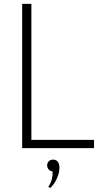

<svg xmlns="http://www.w3.org/2000/svg" viewBox="-20 -770 531 998"><path d="M95.2 -750H143.1V-43H468.8V0H95.2ZM225.1 89.8Q225.1 76.7 233.9 68.1Q242.7 59.6 256.3 59.6Q271 59.6 280 70.3Q289.1 81.1 289.1 101.6Q289.1 129.4 274.2 160.9Q259.3 192.4 239.7 207.5L231.4 200.7Q253.4 170.9 253.9 121.1Q241.7 120.1 233.4 111.1Q225.1 102.1 225.1 89.8Z"/></svg>

Font: Spartan MB Light
Style: Regular
Weight: 300
Designer: Matt Bailey, Mirko Velimirovic
Foundry: Matt Bailey
Version: Version 1.005